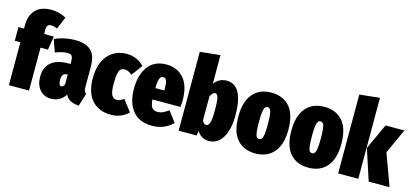

<svg xmlns="http://www.w3.org/2000/svg" viewBox="-64 -1247 3773 1750"><g transform="rotate(15 1822.5 -372.0)"><path d="M243 -578V-534H334L313 -405H243V0H53V-405H0V-534H53V-569Q53 -659 103.5 -711.5Q154 -764 252 -764Q326 -764 391 -728L343 -612Q310 -627 285 -627Q243 -627 243 -578Z M754 -107 716 16Q668 12 637 -4Q606 -20 589 -54Q540 20 454 20Q387 20 347.5 -26.5Q308 -73 308 -150Q308 -238 363.5 -285Q419 -332 526 -332H546V-347Q546 -392 535.5 -407Q525 -422 491 -422Q450 -422 380 -396L339 -512Q380 -532 432 -543Q484 -554 530 -554Q632 -554 681.5 -507.5Q731 -461 731 -358V-159Q731 -135 735.5 -124.5Q740 -114 754 -107ZM546 -140V-232H542Q515 -232 503 -216.5Q491 -201 491 -168Q491 -141 498 -127Q505 -113 517 -113Q525 -113 533 -120.5Q541 -128 546 -140Z M1183 -484 1107 -381Q1069 -412 1036 -412Q1014 -412 1000 -400Q986 -388 979 -356Q972 -324 972 -263Q972 -182 988.5 -153.5Q1005 -125 1036 -125Q1052 -125 1067 -131Q1082 -137 1102 -152L1183 -45Q1115 20 1021 20Q904 20 839.5 -52.5Q775 -125 775 -263Q775 -352 805 -418Q835 -484 890 -519Q945 -554 1019 -554Q1115 -554 1183 -484Z M1615 -213H1350Q1355 -155 1372.5 -135Q1390 -115 1424 -115Q1449 -115 1473 -125.5Q1497 -136 1527 -158L1602 -58Q1567 -23 1518 -1.5Q1469 20 1409 20Q1286 20 1224 -56.5Q1162 -133 1162 -265Q1162 -396 1221 -475Q1280 -554 1392 -554Q1496 -554 1557.5 -483Q1619 -412 1619 -274Q1619 -249 1615 -213ZM1434 -328Q1434 -385 1426 -410Q1418 -435 1394 -435Q1372 -435 1361.5 -411.5Q1351 -388 1349 -320H1434Z M2119 -266Q2119 -134 2072 -57Q2025 20 1942 20Q1907 20 1878.5 3Q1850 -14 1831 -45L1824 0H1655V-744L1845 -764V-493Q1864 -521 1894.5 -537.5Q1925 -554 1961 -554Q2119 -554 2119 -266ZM1926 -266Q1926 -359 1916.5 -388Q1907 -417 1890 -417Q1868 -417 1845 -375V-147Q1861 -115 1882 -115Q1904 -115 1915 -146.5Q1926 -178 1926 -266Z M2619 -266Q2619 -127 2556.5 -53.5Q2494 20 2383 20Q2272 20 2209.5 -51Q2147 -122 2147 -268Q2147 -407 2209.5 -480.5Q2272 -554 2383 -554Q2494 -554 2556.5 -482.5Q2619 -411 2619 -266ZM2341 -268Q2341 -208 2345 -175Q2349 -142 2358 -129Q2367 -116 2383 -116Q2406 -116 2415.5 -148.5Q2425 -181 2425 -266Q2425 -326 2421 -358.5Q2417 -391 2408 -404Q2399 -417 2383 -417Q2360 -417 2350.5 -385Q2341 -353 2341 -268Z M3119 -266Q3119 -127 3056.5 -53.5Q2994 20 2883 20Q2772 20 2709.5 -51Q2647 -122 2647 -268Q2647 -407 2709.5 -480.5Q2772 -554 2883 -554Q2994 -554 3056.5 -482.5Q3119 -411 3119 -266ZM2841 -268Q2841 -208 2845 -175Q2849 -142 2858 -129Q2867 -116 2883 -116Q2906 -116 2915.5 -148.5Q2925 -181 2925 -266Q2925 -326 2921 -358.5Q2917 -391 2908 -404Q2899 -417 2883 -417Q2860 -417 2850.5 -385Q2841 -353 2841 -268Z M3350 -764V0H3160V-744ZM3642 -534 3535 -300 3645 0H3448L3353 -292L3464 -534Z"/></g></svg>

Font: Fira Sans Extra Condensed Black
Style: Regular
Weight: 900
Width: 1
Designer: Carrois Corporate & Edenspiekermann AG
Foundry: Carrois Corporate GbR & Edenspiekermann AG
Version: Version 4.203